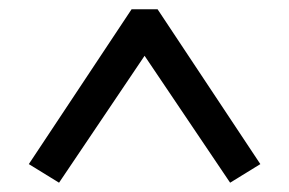

<svg xmlns="http://www.w3.org/2000/svg" viewBox="-20 -732 622 413"><path d="M107 -339 42 -379 263 -712H319L540 -379L475 -339L291 -612Z"/></svg>

Font: Literata 12pt Medium
Style: Regular
Weight: 500
Designer: Latin by Veronika Burian and Jose Scaglione. Greek by Irene Vlachou. Cyrillic by Vera Evstafieva.
Foundry: TypeTogether
Version: Version 3.002